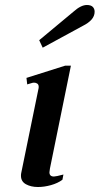

<svg xmlns="http://www.w3.org/2000/svg" viewBox="-20 -739 399 769"><path d="M137 -578 274 -692Q304 -719 328 -719Q344 -719 351.5 -711.5Q359 -704 359 -692Q359 -675 347 -661Q335 -647 311 -635L151 -548ZM64 -35Q64 -42 65 -46L134 -383Q135 -386 135 -391Q135 -400 129.5 -404Q124 -408 116 -408Q111 -408 102.5 -405Q94 -402 89 -401L86 -427L241 -476H264L180 -64Q178 -52 178 -49Q178 -32 196 -32Q204 -32 234 -40L230 -19Q211 -5 184 2.5Q157 10 132 10Q104 10 84 -1Q64 -12 64 -35Z"/></svg>

Font: Taviraj Medium
Style: Italic
Weight: 500
Italic angle: -12°
Designer: Katatrad Team
Foundry: CadsonDemak
Version: Version 1.001